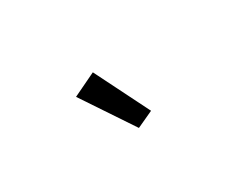

<svg xmlns="http://www.w3.org/2000/svg" viewBox="-36 -943 671 523"><g transform="rotate(-30 300.0 -682.0)"><path d="M187 -744 260 -779 345 -609 293 -585Z"/></g></svg>

Font: IBMPlexSans
Style: Regular
Weight: 400
Designer: Mike Abbink, Paul van der Laan, Pieter van Rosmalen
Foundry: Bold Monday
Version: Version 3.1